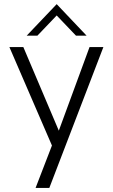

<svg xmlns="http://www.w3.org/2000/svg" viewBox="-20 -726 560 950"><path d="M224 204H156L237 -6L26.5 -493H95.5L271 -79.5L423 -493H491.5ZM408.5 -549.5H356L260.5 -649.5L165 -549.5H112L260.5 -705.5Z"/></svg>

Font: Acari Sans Neue
Style: Regular
Weight: 400
Designer: Alfredo Marco Pradil (font), Cristiano Sobral (main changes)
Foundry: Hanken Design Co. (font), Cristiano Sobral (main changes)
Version: Version 2.459;March 19, 2022;FontCreator 14.0.0.2808 64-bit;